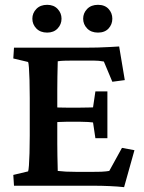

<svg xmlns="http://www.w3.org/2000/svg" viewBox="-20 -771 599 797"><path d="M495.1 5.9Q468.8 2.9 435.1 1.5Q401.4 0 374 0H38.1L35.2 -44.9L96.7 -59.6Q98.6 -64.5 100.1 -84Q101.6 -103.5 102.5 -135.3Q103.5 -167 103.5 -208V-364.3Q103.5 -406.2 102.5 -438.5Q101.6 -470.7 100.1 -490.2Q98.6 -509.8 96.7 -513.7L35.2 -528.3L38.1 -573.2H343.8Q361.3 -573.2 385.3 -573.7Q409.2 -574.2 433.1 -575.7Q457 -577.1 474.6 -578.1L498 -438.5L446.3 -431.6L411.1 -515.6Q399.4 -517.6 389.6 -518.6Q379.9 -519.5 368.2 -519.5H282.2Q263.7 -519.5 247.6 -519Q231.4 -518.6 219.7 -516.6Q219.7 -510.7 219.2 -494.1Q218.8 -477.5 218.3 -453.1Q217.8 -428.7 217.8 -399.4V-174.8Q217.8 -147.5 218.3 -124.5Q218.8 -101.6 219.2 -85.4Q219.7 -69.3 219.7 -61.5Q236.3 -59.6 253.9 -58.6Q271.5 -57.6 297.9 -57.6H364.3Q387.7 -57.6 400.4 -58.1Q413.1 -58.6 419.9 -59.6Q426.8 -60.5 433.6 -61.5L486.3 -157.2L538.1 -147.5ZM376 -197.3 366.2 -262.7Q359.4 -263.7 345.7 -264.6Q332 -265.6 313.5 -265.6H254.9Q239.3 -265.6 224.1 -264.6Q209 -263.7 198.2 -262.7V-326.2Q209 -325.2 224.1 -324.7Q239.3 -324.2 254.9 -324.2H313.5Q332 -324.2 345.7 -324.7Q359.4 -325.2 366.2 -325.2L376 -391.6H425.8V-197.3ZM175.8 -635.7Q147.5 -635.7 130.9 -652.8Q114.3 -669.9 114.3 -693.4Q114.3 -716.8 130.9 -733.9Q147.5 -751 175.8 -751Q203.1 -751 219.2 -733.9Q235.4 -716.8 235.4 -693.4Q235.4 -669.9 219.2 -652.8Q203.1 -635.7 175.8 -635.7ZM386.7 -635.7Q358.4 -635.7 341.8 -652.8Q325.2 -669.9 325.2 -693.4Q325.2 -716.8 341.8 -733.9Q358.4 -751 386.7 -751Q415 -751 430.7 -733.9Q446.3 -716.8 446.3 -693.4Q446.3 -669.9 430.7 -652.8Q415 -635.7 386.7 -635.7Z"/></svg>

Font: Crimson Pro SemiBold
Style: Regular
Weight: 600
Designer: Jacques Le Bailly
Foundry: Baron von Fonthausen
Version: Version 1.003